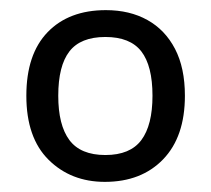

<svg xmlns="http://www.w3.org/2000/svg" viewBox="-20 -742 416 379"><path d="M345 -553Q345 -472 302 -427.5Q259 -383 187 -383Q120 -383 76 -426.5Q32 -470 32 -553Q32 -635 74 -678.5Q116 -722 189 -722Q236 -722 271 -702.5Q306 -683 325.5 -645.5Q345 -608 345 -553ZM95 -553Q95 -495 117 -465.5Q139 -436 188 -436Q237 -436 259 -465.5Q281 -495 281 -553Q281 -612 259 -640.5Q237 -669 188 -669Q139 -669 117 -640.5Q95 -612 95 -553Z"/></svg>

Font: Noto Sans Myanmar
Style: Regular
Weight: 400
Designer: Monotype Design Team
Foundry: Monotype Imaging Inc.
Version: Version 2.107